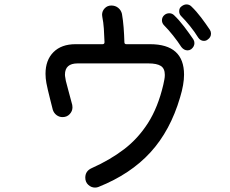

<svg xmlns="http://www.w3.org/2000/svg" viewBox="-20 -819 1040 869"><path d="M930 -684Q935 -676 935 -667Q935 -650 920 -640Q913 -634 903 -634Q887 -634 877 -649Q861 -675 840 -701Q819 -727 800 -746Q791 -755 791 -768Q791 -782 800 -789Q812 -799 824 -799Q837 -799 846 -790Q869 -768 890.5 -739.5Q912 -711 930 -684ZM543 -628Q543 -619 552 -619H659Q813 -619 813 -481Q813 -437 795 -378Q751 -228 661 -129.5Q571 -31 426 27Q419 30 410 30Q393 30 379.5 17.5Q366 5 366 -15Q366 -45 395 -58Q478 -95 541.5 -143.5Q605 -192 650 -262.5Q695 -333 719 -435Q722 -449 724 -459.5Q726 -470 726 -480Q726 -509 708 -520.5Q690 -532 652 -532H331Q274 -532 274 -481Q274 -475 275.5 -468Q277 -461 278 -453Q281 -440 290 -407.5Q299 -375 307 -344Q308 -340 308 -333Q308 -316 295.5 -302.5Q283 -289 263 -289Q248 -289 236 -298Q224 -307 219 -322Q214 -343 207.5 -367.5Q201 -392 196.5 -412.5Q192 -433 190 -443Q188 -454 187 -464.5Q186 -475 186 -485Q186 -547 222 -583Q258 -619 322 -619H444Q453 -619 453 -628Q452 -661 450 -689.5Q448 -718 443 -743Q442 -746 442 -752Q442 -769 454 -781.5Q466 -794 484 -794Q502 -794 515 -783.5Q528 -773 532 -756Q537 -727 539.5 -695Q542 -663 543 -628ZM768 -750Q791 -728 813.5 -698.5Q836 -669 855 -641Q860 -633 860 -624Q860 -608 845 -596Q837 -591 829 -591Q813 -591 801 -606Q785 -631 763.5 -658Q742 -685 723 -704Q713 -714 713 -727Q713 -740 722 -749Q732 -759 746 -759Q759 -759 768 -750Z"/></svg>

Font: Kiwi Maru Medium
Style: Regular
Weight: 500
Designer: Hiroki-Chan
Version: Version 1.100